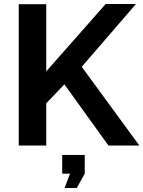

<svg xmlns="http://www.w3.org/2000/svg" viewBox="-20 -730 719 963"><path d="M304 213 331 141H292V47H405V141L365 213ZM74 0V-709H212V-372L510 -710H662L390 -395L679 0H524L303 -307L212 -212V0Z"/></svg>

Font: Oxford Sans
Style: Bold
Weight: 700
Designer: Matt McInerney, Pablo Impallari, Rodrigo Fuenzalida
Foundry: Matt McInerney, Pablo Impallari, Rodrigo Fuenzalida
Version: Version 3.000g; ttfautohint (v1.5) -l 8 -r 28 -G 28 -x 14 -D